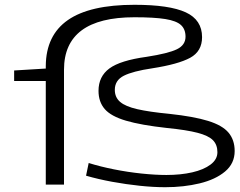

<svg xmlns="http://www.w3.org/2000/svg" viewBox="-20 -770 1003 801"><path d="M171 0V-432H39V-476L171 -484V-495Q172 -623 263.5 -686.5Q355 -750 541 -750Q687 -750 755 -718.5Q823 -687 823 -615Q823 -556 773.5 -529Q724 -502 615 -485Q534 -473 496.5 -454Q459 -435 459 -395Q459 -364 481 -345Q503 -326 553 -314.5Q603 -303 687 -295Q789 -284 848.5 -265.5Q908 -247 933.5 -216.5Q959 -186 959 -140Q959 -88 919 -54.5Q879 -21 813 -5Q747 11 669 11Q620 11 563 5Q506 -1 448.5 -11.5Q391 -22 339 -37L350 -90Q398 -75 455.5 -63.5Q513 -52 570.5 -46Q628 -40 674 -40Q734 -40 782 -51Q830 -62 858.5 -83.5Q887 -105 887 -135Q887 -166 868.5 -185Q850 -204 804 -216Q758 -228 677 -236Q568 -248 505.5 -266.5Q443 -285 417 -315Q391 -345 391 -391Q391 -451 436.5 -484.5Q482 -518 592 -533Q682 -547 718 -564.5Q754 -582 754 -617Q754 -648 735 -665.5Q716 -683 670 -690.5Q624 -698 541 -698Q247 -698 247 -479V0Z"/></svg>

Font: Georama ExtraExtended Light
Style: Regular
Weight: 300
Width: 8
Designer: Jean-Baptiste Levee
Foundry: Production Type
Version: Version 1.000